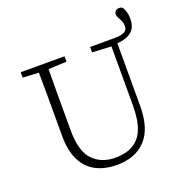

<svg xmlns="http://www.w3.org/2000/svg" viewBox="-147 -957 1049 1100"><g transform="rotate(-20 378.0 -406.5)"><path d="M381 14Q309 14 255 -13.5Q201 -41 171 -99.5Q141 -158 141 -251V-360Q141 -429 141 -498Q141 -567 140 -636L43 -641V-674H310V-641L199 -636Q198 -568 198 -499.5Q198 -431 198 -360V-264Q198 -136 249.5 -82Q301 -28 387 -28Q484 -28 533 -85.5Q582 -143 582 -276V-635L466 -641V-674H608Q657 -674 675.5 -684.5Q694 -695 694 -717Q694 -738 687.5 -752Q681 -766 674.5 -777Q668 -788 668 -800Q668 -811 676 -819Q684 -827 697 -827Q711 -827 719 -820Q726 -810 732 -791Q738 -772 738 -749Q738 -696 708.5 -670.5Q679 -645 620 -640V-258Q620 -121 557 -53.5Q494 14 381 14Z"/></g></svg>

Font: Source Serif 4 SmText Light
Style: Regular
Weight: 300
Designer: Frank Grießhammer
Foundry: Adobe
Version: Version 4.005;hotconv 1.1.0;makeotfexe 2.6.0